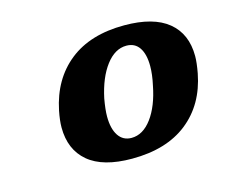

<svg xmlns="http://www.w3.org/2000/svg" viewBox="-60 -787 570 484"><g transform="rotate(-15 225.5 -545.0)"><path d="M79 -502Q79 -520 84 -545Q100 -623 154.5 -666.5Q209 -710 298 -710Q374 -710 412.5 -678.5Q451 -647 451 -589Q451 -572 446 -545Q431 -467 376 -423.5Q321 -380 231 -380Q155 -380 117 -412Q79 -444 79 -502ZM329 -545Q335 -572 335 -594Q335 -625 323.5 -642Q312 -659 290 -659Q260 -659 236.5 -628Q213 -597 202 -545Q197 -517 197 -499Q197 -467 209 -449Q221 -431 243 -431Q273 -431 296 -462Q319 -493 329 -545Z"/></g></svg>

Font: Trirong ExtraBold
Style: Italic
Weight: 800
Italic angle: -12°
Designer: Katatrad Team
Foundry: CadsonDemak
Version: Version 1.001